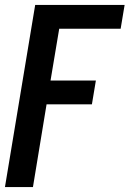

<svg xmlns="http://www.w3.org/2000/svg" viewBox="-24 -540 544 775"><path d="M-4 215 118 -520H479L463 -424H215L180 -215H363L347 -119H164L109 215Z"/></svg>

Font: Iosevka SS18
Style: Bold Italic
Weight: 700
Italic angle: -9°
Monospace: yes
Designer: Belleve Invis
Foundry: Belleve Invis
Version: Version 25.1.1; ttfautohint (v1.8.4)